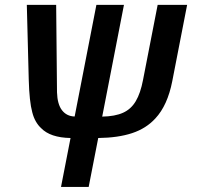

<svg xmlns="http://www.w3.org/2000/svg" viewBox="-20 -548 798 776"><path d="M393.1 -76.7Q444.8 -77.6 477.3 -92.3Q509.8 -106.9 528.8 -139.2Q547.9 -171.4 558.1 -225.1L617.2 -528.3H736.3L676.3 -220.2Q657.2 -122.1 607.9 -69.3Q570.8 -28.8 514.2 -10Q457.5 8.8 377 9.8L338.4 207.5H226.6L265.1 9.8Q183.1 8.3 146 -30.3Q133.8 -41.5 124.8 -57.4Q115.7 -73.2 110.4 -94.2Q98.6 -137.2 96.2 -225.6L88.4 -528.3H207L210.4 -174.8Q211.9 -126.5 230.7 -102.3Q249.5 -78.1 281.7 -77.1L369.6 -528.3H481Z"/></svg>

Font: Arimo SemiBold
Style: Italic
Weight: 600
Italic angle: -12°
Version: Version 1.33